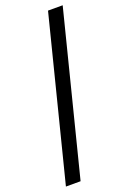

<svg xmlns="http://www.w3.org/2000/svg" viewBox="-192 -928 783 1169"><g transform="rotate(-20 199.5 -344.0)"><path d="M20 178 284 -866H379L115 178Z"/></g></svg>

Font: Noto Sans Malayalam UI SemiCondensed Medium
Style: Regular
Weight: 500
Width: 4
Designer: Jelle Bosma - Monotype Design Team
Foundry: Monotype Imaging Inc.
Version: Version 2.104; ttfautohint (v1.8.4.7-5d5b)